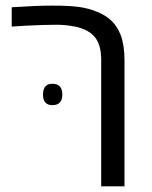

<svg xmlns="http://www.w3.org/2000/svg" viewBox="-20 -660 540 680"><path d="M338.4 0V-447.8Q338.4 -505.4 312 -533Q285.6 -560.5 233.4 -567.9Q209.5 -572.3 178.2 -572.3Q159.2 -572.3 130.9 -571.5Q102.5 -570.8 73.2 -569.1Q43.9 -567.4 21.5 -565.9V-634.3Q64.9 -637.2 101.1 -638.7Q137.2 -640.1 167 -640.1Q225.6 -640.1 260.3 -635.3Q294.9 -630.4 325.2 -617.7Q355.5 -605 375.5 -585.7Q395.5 -566.4 407.7 -535.2Q420.9 -499 420.9 -447.8V0ZM165.5 -287.6Q132.3 -287.6 132.3 -325.2Q132.3 -363.3 165.5 -363.3Q200.7 -363.3 200.7 -325.2Q200.7 -287.6 165.5 -287.6Z"/></svg>

Font: Open Sans
Style: Regular
Weight: 400
Designer: Monotype Design Team
Foundry: Monotype Imaging Inc.
Version: Version 3.000; ttfautohint (v1.8.4)